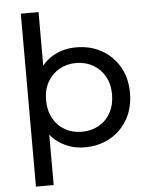

<svg xmlns="http://www.w3.org/2000/svg" viewBox="-61 -792 804 1035"><g transform="rotate(-5 341.0 -274.0)"><path d="M372 6Q306 6 251 -25Q214 -45 187 -79V194H91V-742H187V-452Q213 -485 250 -505Q304 -535 372 -535Q450 -535 510 -501Q570 -467 605 -406.5Q640 -346 640 -265Q640 -184 605 -123Q570 -62 510 -28Q450 6 372 6ZM364 -79Q415 -79 455.5 -101.5Q496 -124 519.5 -166.5Q543 -209 543 -265Q543 -322 519.5 -363.5Q496 -405 455.5 -428Q415 -451 364 -451Q314 -451 273.5 -428Q233 -405 209.5 -363.5Q186 -322 186 -265Q186 -209 209.5 -166.5Q233 -124 273.5 -101.5Q314 -79 364 -79Z"/></g></svg>

Font: Montserrat Z Med
Style: Regular
Weight: 500
Designer: Julieta Ulanovsky
Foundry: Julieta Ulanovsky
Version: Version 8.000